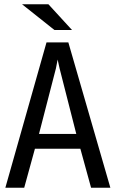

<svg xmlns="http://www.w3.org/2000/svg" viewBox="-20 -892 540 896"><path d="M299 -694 495 -16H405L355 -198H143L93 -16H5L197 -694ZM249 -614 241 -573 162 -267H336L258 -573ZM316 -752H234L83 -872H206Z"/></svg>

Font: D2Coding ligature
Style: Regular
Weight: 400
Monospace: yes
Designer: Yong-Rak Park; Jeong-Hwan Yoon; Sang-Min Lee;
Foundry: NHN Corporation
Version: Version 1.3.2; Build 20180524